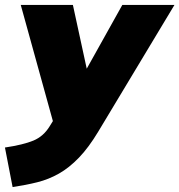

<svg xmlns="http://www.w3.org/2000/svg" viewBox="-61 -530 726 777"><path d="M-10 227 -41 67Q33 56 74 39Q115 22 140 -19L153 -40L23 -510H234L290 -252L434 -510H645L337 2Q298 67 258.5 108Q219 149 177.5 172.5Q136 196 90 207.5Q44 219 -10 227Z"/></svg>

Font: Mulish ExtraBlack
Style: Italic
Weight: 1000
Italic angle: -9°
Designer: Vernon Adams
Foundry: Vernon Adams
Version: Version 3.603; ttfautohint (v1.8.3)